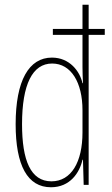

<svg xmlns="http://www.w3.org/2000/svg" viewBox="-20 -780 474 810"><path d="M195 10C276 10 316 -52 328 -106H330L333 0H354V-633H422V-658H354V-760H328V-658H203V-633H328V-497C328 -475 329 -454 330 -429H328C317 -479 274 -537 199 -537C102 -537 46 -440 46 -256C46 -82 96 10 195 10ZM197 -15C109 -15 73 -104 73 -256C73 -424 117 -512 200 -512C280 -512 328 -432 328 -315V-221C328 -97 281 -15 197 -15Z"/></svg>

Font: Noto Sans Malayalam ExtraCondensed Thin
Style: Regular
Weight: 100
Width: 2
Designer: Jelle Bosma - Monotype Design Team
Foundry: Monotype Imaging Inc.
Version: Version 2.104